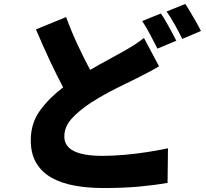

<svg xmlns="http://www.w3.org/2000/svg" viewBox="-20 -878 1040 967"><path d="M313 -792Q341 -716 372.5 -649Q404 -582 434 -526Q482 -554 526 -577.5Q570 -601 601 -619Q633 -637 658 -653Q683 -669 705 -687L781 -544Q754 -528 726.5 -513.5Q699 -499 669 -484Q624 -462 563.5 -432Q503 -402 437 -360Q379 -322 341.5 -281Q304 -240 304 -190Q304 -93 496 -93Q546 -93 604.5 -98Q663 -103 721 -112Q779 -121 826 -131L824 43Q756 55 678 62Q600 69 500 69Q423 69 356.5 57Q290 45 240.5 17.5Q191 -10 163 -56.5Q135 -103 135 -172Q135 -258 182 -322Q229 -386 298 -438Q264 -502 229 -577Q194 -652 161 -730ZM790 -810Q803 -792 817.5 -766.5Q832 -741 845.5 -716Q859 -691 868 -673L773 -633Q757 -664 736.5 -703.5Q716 -743 696 -772ZM913 -858Q926 -839 941 -813.5Q956 -788 970 -763.5Q984 -739 992 -722L898 -682Q883 -713 861 -752.5Q839 -792 819 -820Z"/></svg>

Font: Source Han Sans CN Heavy
Style: Regular
Weight: 900
Designer: Ryoko NISHIZUKA 西塚涼子 (kana, bopomofo & ideographs); Paul D. Hunt (Latin, Greek & Cyrillic); Sandoll Communications 산돌커뮤니
Foundry: Adobe
Version: Version 2.000;hotconv 1.0.107;makeotfexe 2.5.65593